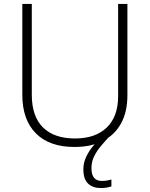

<svg xmlns="http://www.w3.org/2000/svg" viewBox="-20 -734 758 972"><path d="M443 117Q443 151 456.5 166.5Q470 182 496 182Q511 182 523.5 179.5Q536 177 544 175V210Q534 213 521 215.5Q508 218 490 218Q450 218 426 195.5Q402 173 402 123Q402 90 416.5 59.5Q431 29 454 2Q477 -25 504 -47L534 -44Q512 -20 491 5Q470 30 456.5 57.5Q443 85 443 117ZM625 -252Q625 -168 593 -109.5Q561 -51 501 -20.5Q441 10 357 10Q230 10 161.5 -59Q93 -128 93 -254V-714H141V-254Q141 -145 197.5 -89Q254 -33 360 -33Q463 -33 520.5 -88.5Q578 -144 578 -247V-714H625Z"/></svg>

Font: Noto Sans Syriac Eastern ExtraLight
Style: Regular
Weight: 250
Designer: Patrick Giasson and the Monotype Design Team
Foundry: Monotype Imaging Inc.
Version: Version 3.001